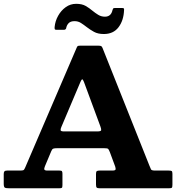

<svg xmlns="http://www.w3.org/2000/svg" viewBox="-20 -1010 945 1030"><path d="M0 -25V-76.5Q0 -86.5 3.8 -90.8Q7.5 -95 18.5 -95H91.5Q105.5 -95 109 -100Q112.5 -105 116.5 -114.5L391.5 -754.5Q394.5 -762 398 -763.5Q401.5 -765 412.5 -765H507.5Q519.5 -765 523.5 -762.2Q527.5 -759.5 530.5 -751.5L781.5 -121.5Q787 -108 790 -101.5Q793 -95 812.5 -95H885Q896.5 -95 900.8 -92.5Q905 -90 905 -77.5V-20Q905 -6.5 902 -3.2Q899 0 886 0H515Q502.5 0 498.8 -3.8Q495 -7.5 495 -20.5V-76.5Q495 -88.5 499 -91.8Q503 -95 515 -95H581.5Q598 -95 599.8 -100.2Q601.5 -105.5 598 -116.5L569.5 -193.5Q564 -207 560.5 -211Q557 -215 538 -215H287.5Q271.5 -215 265.5 -212.5Q259.5 -210 255 -199L221 -118Q216 -106 218 -100.5Q220 -95 235 -95H299Q309.5 -95 312.2 -91.5Q315 -88 315 -77.5V-17.5Q315 -5 311.8 -2.5Q308.5 0 297 0H29Q11.5 0 5.8 -3.5Q0 -7 0 -25ZM411.5 -570.5 309 -328.5Q304.5 -318 305.2 -311.5Q306 -305 323 -305H502Q522 -305 522.8 -311.8Q523.5 -318.5 518.5 -332L430.5 -570Q424.5 -586 420.5 -584.2Q416.5 -582.5 411.5 -570.5ZM537 -827.5Q505.5 -827.5 484.2 -839.2Q463 -851 445.5 -864.5Q429.5 -877 414.2 -886.8Q399 -896.5 380 -896.5Q358.5 -896.5 348 -885.5Q337.5 -874.5 334.5 -857Q331 -850 322 -850H283.5Q275 -850 273.8 -853.8Q272.5 -857.5 273 -865Q276 -897 291.8 -925.2Q307.5 -953.5 332.5 -971.5Q357.5 -989.5 388.5 -989.5Q420 -989.5 439.8 -978Q459.5 -966.5 476 -952.5Q490.5 -940.5 506.8 -930.5Q523 -920.5 543 -920.5Q576 -920.5 583.5 -956Q585.5 -961.5 587 -964.2Q588.5 -967 596 -967H636Q643 -967 644.5 -964.5Q646 -962 645.5 -956Q643.5 -900.5 616 -864Q588.5 -827.5 537 -827.5Z"/></svg>

Font: Besley
Style: Bold
Weight: 700
Designer: Owen Earl
Foundry: indestructible type*
Version: Version 2.001; ttfautohint (v1.8.3)